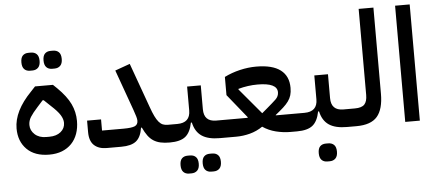

<svg xmlns="http://www.w3.org/2000/svg" viewBox="-58 -876 2772 1218"><g transform="rotate(-5 1328.0 -266.5)"><path d="M227 10Q135 10 84.5 -40.5Q34 -91 34 -173Q34 -284 146 -399L174 -429H288L313 -405Q371 -348 395.5 -296.5Q420 -245 420 -188Q420 -143 407 -106.5Q394 -70 369 -44Q344 -18 308.5 -4Q273 10 227 10ZM237 -103Q282 -103 309.5 -125.5Q337 -148 337 -183Q337 -207 320.5 -233.5Q304 -260 262 -298L221 -337H214L179 -298Q147 -263 132 -239Q117 -215 117 -188Q117 -153 144.5 -128Q172 -103 217 -103ZM292 -531Q269 -531 255.5 -545Q242 -559 242 -588Q242 -618 255.5 -631.5Q269 -645 292 -645H307Q330 -645 344 -631.5Q358 -618 358 -588Q358 -559 344 -545Q330 -531 307 -531ZM151 -531Q128 -531 114.5 -545Q101 -559 101 -588Q101 -618 114.5 -631.5Q128 -645 151 -645H166Q189 -645 203 -631.5Q217 -618 217 -588Q217 -559 203 -545Q189 -531 166 -531Z M593 0Q542 0 513 -27Q484 -54 484 -111V-184H573V-113H709Q762 -113 782 -122Q802 -131 802 -156Q802 -167 797 -183.5Q792 -200 783 -226L690 -485L785 -519L887 -236Q900 -199 911.5 -175.5Q923 -152 935 -138Q947 -124 960.5 -118.5Q974 -113 992 -113H1019V-24L994 0Q961 0 936 -5.5Q911 -11 891.5 -23.5Q872 -36 856.5 -57Q841 -78 826 -110L821 -109Q812 -50 781 -25Q750 0 686 0Z M995 -89 1019 -113H1052Q1135 -113 1135 -192V-344H1222V-192Q1222 -113 1300 -113H1338V-24L1313 0Q1239 0 1198.5 -27.5Q1158 -55 1145 -114H1139Q1127 -52 1094.5 -26Q1062 0 995 0ZM1241 207Q1218 207 1204.5 193Q1191 179 1191 150Q1191 120 1204.5 106.5Q1218 93 1241 93H1256Q1279 93 1293 106.5Q1307 120 1307 150Q1307 179 1293 193Q1279 207 1256 207ZM1100 207Q1077 207 1063.5 193Q1050 179 1050 150Q1050 120 1063.5 106.5Q1077 93 1100 93H1115Q1138 93 1152 106.5Q1166 120 1166 150Q1166 179 1152 193Q1138 207 1115 207Z M1314 -89 1338 -113H1500L1501 -117L1379 -268V-384Q1425 -407 1478 -419.5Q1531 -432 1582 -432Q1685 -432 1736.5 -393Q1788 -354 1788 -279Q1788 -252 1782 -232Q1776 -212 1763 -194Q1750 -176 1729.5 -157.5Q1709 -139 1679 -115L1680 -113H1829V-24L1805 0H1763Q1717 0 1671 -11.5Q1625 -23 1587 -49Q1549 -23 1505.5 -11.5Q1462 0 1417 0H1314ZM1458 -297 1595 -134 1627 -161Q1666 -194 1686 -213Q1706 -232 1706 -258Q1706 -318 1581 -318Q1520 -318 1458 -301Z M1805 -89 1829 -113H1862Q1945 -113 1945 -192V-344H2032V-192Q2032 -113 2110 -113H2148V-24L2123 0Q2049 0 2008.5 -27.5Q1968 -55 1955 -114H1949Q1937 -52 1904.5 -26Q1872 0 1805 0ZM1980 207Q1957 207 1943.5 193Q1930 179 1930 150Q1930 120 1943.5 106.5Q1957 93 1980 93H1995Q2018 93 2032 106.5Q2046 120 2046 150Q2046 179 2032 193Q2018 207 1995 207Z M2124 -89 2148 -113H2183Q2227 -113 2244.5 -132Q2262 -151 2262 -192V-740H2356V-192Q2356 -93 2316 -46.5Q2276 0 2183 0H2124Z M2494 -740H2587V0H2494Z"/></g></svg>

Font: IBM Plex Sans Arabic Medm
Style: Regular
Weight: 500
Designer: Mike Abbink, Paul van der Laan, Pieter van Rosmalen, Wael Morcos, Khajak Apelian
Foundry: Bold Monday
Version: Version 1.005